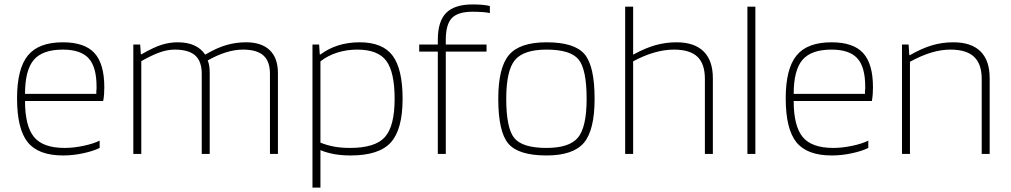

<svg xmlns="http://www.w3.org/2000/svg" viewBox="-20 -695 4566 867"><path d="M430 -60V-27Q402 -13 356 -3Q310 7 265 7Q153 7 105 -53Q57 -113 57 -251Q57 -384 105.5 -444Q154 -504 264 -504Q362 -504 406.5 -455.5Q451 -407 451 -301Q451 -286 450 -270.5Q449 -255 446 -239H93Q93 -126 133.5 -76.5Q174 -27 272 -27Q312 -27 357 -36.5Q402 -46 430 -60ZM416 -304Q416 -393 380 -432Q344 -471 264 -471Q172 -471 132.5 -424.5Q93 -378 93 -271H415Q415 -273 415 -275.5Q415 -278 415 -283Q416 -291 416 -295.5Q416 -300 416 -304Z M618 0H582V-494H613L616 -450H619Q675 -482 710.5 -493Q746 -504 783 -504Q826 -504 857 -490Q888 -476 906 -449H908Q959 -479 1002 -491.5Q1045 -504 1091 -504Q1161 -504 1198 -468.5Q1235 -433 1235 -365V0H1199V-362Q1199 -418 1169.5 -444.5Q1140 -471 1077 -471Q1040 -471 1000 -458.5Q960 -446 918 -422Q923 -410 925 -396Q927 -382 927 -365V0H891V-362Q891 -418 861.5 -444.5Q832 -471 769 -471Q738 -471 704 -459.5Q670 -448 618 -419Z M1427 152H1391V-494H1421L1424 -449H1427Q1463 -476 1507.5 -490Q1552 -504 1604 -504Q1708 -504 1753 -443.5Q1798 -383 1798 -249Q1798 -111 1745 -52Q1692 7 1563 7Q1523 7 1489.5 1Q1456 -5 1427 -17ZM1762 -249Q1762 -369 1724.5 -420Q1687 -471 1593 -471Q1546 -471 1503 -457.5Q1460 -444 1427 -418V-51Q1456 -39 1488.5 -33Q1521 -27 1560 -27Q1675 -27 1718.5 -76.5Q1762 -126 1762 -249Z M1957 -462H1873V-494H1957V-515Q1957 -599 1995 -637Q2033 -675 2114 -675Q2136 -675 2155 -673.5Q2174 -672 2192 -668V-636Q2180 -639 2158.5 -640.5Q2137 -642 2114 -642Q2048 -642 2020.5 -613.5Q1993 -585 1993 -515V-494H2177V-462H1993V0H1957Z M2665 -249Q2665 -107 2616.5 -50Q2568 7 2448 7Q2321 7 2275.5 -46.5Q2230 -100 2230 -249Q2230 -390 2278.5 -447Q2327 -504 2448 -504Q2574 -504 2619.5 -450.5Q2665 -397 2665 -249ZM2266 -249Q2266 -116 2302.5 -71.5Q2339 -27 2448 -27Q2552 -27 2590.5 -74.5Q2629 -122 2629 -249Q2629 -382 2592.5 -426.5Q2556 -471 2448 -471Q2344 -471 2305 -423.5Q2266 -376 2266 -249Z M2839 0H2803V-665H2839V-448Q2893 -478 2939.5 -491Q2986 -504 3035 -504Q3115 -504 3157 -463Q3199 -422 3199 -342V0H3163V-339Q3163 -407 3129 -439Q3095 -471 3023 -471Q2980 -471 2933.5 -457.5Q2887 -444 2839 -418Z M3391 -665V0H3355V-665Z M3901 -60V-27Q3873 -13 3827 -3Q3781 7 3736 7Q3624 7 3576 -53Q3528 -113 3528 -251Q3528 -384 3576.5 -444Q3625 -504 3735 -504Q3833 -504 3877.5 -455.5Q3922 -407 3922 -301Q3922 -286 3921 -270.5Q3920 -255 3917 -239H3564Q3564 -126 3604.5 -76.5Q3645 -27 3743 -27Q3783 -27 3828 -36.5Q3873 -46 3901 -60ZM3887 -304Q3887 -393 3851 -432Q3815 -471 3735 -471Q3643 -471 3603.5 -424.5Q3564 -378 3564 -271H3886Q3886 -273 3886 -275.5Q3886 -278 3886 -283Q3887 -291 3887 -295.5Q3887 -300 3887 -304Z M4089 0H4053V-494H4083L4086 -446H4089Q4143 -477 4189 -490.5Q4235 -504 4285 -504Q4366 -504 4407.5 -463Q4449 -422 4449 -342V0H4413V-339Q4413 -406 4378.5 -438.5Q4344 -471 4272 -471Q4230 -471 4185 -457.5Q4140 -444 4089 -416Z"/></svg>

Font: Blinker ExtraLight
Style: Regular
Weight: 200
Designer: Juergen Huber
Foundry: supertype
Version: Version 1.017;hotconv 1.0.117;makeotfexe 2.5.65602